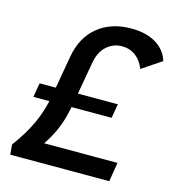

<svg xmlns="http://www.w3.org/2000/svg" viewBox="-105 -792 802 881"><g transform="rotate(15 295.5 -351.5)"><path d="M23.9 0 19.5 -46.9Q70.3 -115.7 98.1 -177.2Q126 -238.8 138.2 -306.2L173.3 -505.9Q189.9 -600.6 253.2 -651.9Q316.4 -703.1 412.1 -703.1Q481.9 -703.1 528.8 -675Q575.7 -647 590.8 -596.2L498 -534.2Q483.9 -571.8 456.1 -592.5Q428.2 -613.3 391.6 -613.3Q349.6 -613.3 318.6 -585.4Q287.6 -557.6 278.3 -505.4L243.2 -306.2Q236.3 -267.1 227.1 -232.9Q217.8 -198.7 202.4 -164.6Q187 -130.4 160.6 -90.8L91.8 0ZM80.6 0V-90.8H508.8L494.1 0ZM57.6 -283.7 69.3 -351.1H440.9L429.2 -283.7Z"/></g></svg>

Font: Cascadia Code
Style: Italic
Weight: 400
Italic angle: -10°
Designer: Aaron Bell
Foundry: Saja Typeworks
Version: Version 2407.024